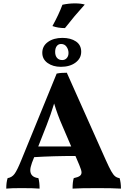

<svg xmlns="http://www.w3.org/2000/svg" viewBox="-20 -1112 751 1135"><path d="M695 3Q647 0 557 0Q454 0 409 3Q409 -37 416 -59Q440 -64 451 -71.5Q462 -79 462 -93Q462 -105 449 -136L426 -190Q293 -190 182 -183L169 -150Q159 -122 159 -106Q159 -65 207 -59Q214 -35 214 3Q180 0 107 0Q45 0 17 3Q17 -34 25 -59Q50 -63 65.5 -83.5Q81 -104 105 -163L315 -677Q329 -680 343.5 -681Q358 -682 375 -682L604 -169Q625 -122 637.5 -100Q650 -78 661 -69.5Q672 -61 687 -59Q695 -32 695 3ZM401 -246 347 -372Q321 -431 300 -500Q280 -434 256 -373L206 -246ZM230 -800Q230 -840 263.5 -864Q297 -888 349 -888Q398 -888 429 -867Q460 -846 460 -806Q460 -767 426.5 -742Q393 -717 340 -717Q293 -717 261.5 -739.5Q230 -762 230 -800ZM385 -799Q385 -819 373.5 -835.5Q362 -852 341 -852Q325 -852 315.5 -839.5Q306 -827 306 -805Q306 -783 317 -770Q328 -757 348 -757Q364 -757 374.5 -768.5Q385 -780 385 -799ZM290 -958Q328 -1027 349 -1084Q387 -1092 422 -1092Q459 -1092 481 -1085Q420 -1018 364 -946Q323 -946 290 -958Z"/></svg>

Font: Vollkorn SC
Style: Bold
Weight: 700
Designer: Friedrich Althausen
Foundry: Friedrich Althausen
Version: Version 4.015